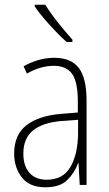

<svg xmlns="http://www.w3.org/2000/svg" viewBox="-20 -835 460 814"><path d="M210 -590Q281 -590 314 -547Q347 -504 347 -408V-51H318L313 -143H311Q296 -102 265 -71.5Q234 -41 172 -41Q105 -41 72.5 -83Q40 -125 40 -184Q40 -263 91.5 -303.5Q143 -344 237 -352L310 -358V-404Q310 -488 285.5 -522Q261 -556 208 -556Q182 -556 154 -548.5Q126 -541 94 -523L80 -554Q110 -571 143 -580.5Q176 -590 210 -590ZM240 -322Q160 -315 119.5 -281.5Q79 -248 79 -184Q79 -131 105 -102Q131 -73 178 -73Q247 -73 278.5 -127Q310 -181 311 -269V-327ZM172 -815Q195 -778 226.5 -738.5Q258 -699 287 -667V-657H262Q241 -676 215.5 -702.5Q190 -729 166.5 -756.5Q143 -784 127 -808V-815Z"/></svg>

Font: Noto Sans Tamil UI Condensed ExtraLight
Style: Regular
Weight: 200
Width: 3
Designer: Jelle Bosma - Monotype Design Team
Foundry: Monotype Imaging Inc.
Version: Version 2.004; ttfautohint (v1.8.4.7-5d5b)